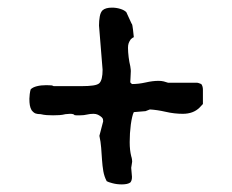

<svg xmlns="http://www.w3.org/2000/svg" viewBox="-20 -573 603 498"><path d="M59.6 -341.3Q64.9 -346.7 75.7 -349.4Q86.4 -352.1 100.1 -352.1Q109.9 -352.1 113.3 -351.6Q116.7 -351.1 119.1 -349.6H192.9Q209.5 -349.6 221.4 -351.3Q233.4 -353 237.8 -357.4Q246.1 -365.7 246.1 -392.1L236.8 -506.8Q236.8 -519.5 238.8 -530.3Q240.7 -541 246.1 -546.4Q253.9 -553.2 270.5 -553.2Q281.7 -553.2 292 -550Q302.2 -546.9 307.6 -541.5L321.3 -511.7Q321.8 -511.7 322.3 -510.7Q322.8 -509.8 323.5 -506.3Q324.2 -502.9 325 -495.8Q325.7 -488.8 327.1 -476.6Q323.2 -475.1 319.3 -471.2Q315.4 -465.8 313.7 -460.9Q312 -456.1 312 -449.2Q312 -438 313.7 -424.6Q315.4 -411.1 317.9 -401.4Q318.8 -394.5 319.1 -392.6Q319.3 -390.6 319.3 -388.7Q319.3 -380.9 318.6 -373Q317.9 -365.2 317.9 -359.9Q317.9 -358.9 318.4 -358.9Q318.4 -358.4 318.8 -358.4Q321.8 -355 322.8 -355Q339.4 -355 357.7 -359.1Q376 -363.3 391.1 -363.3Q398.9 -363.3 404.8 -361.8Q410.6 -360.4 416 -358.4H491.2Q493.2 -358.4 497.1 -356.9Q501 -355.5 502 -355Q506.3 -349.6 506.3 -340.3V-303.2L497.6 -293.9Q481.4 -277.8 454.1 -277.8Q432.1 -277.8 409.7 -283Q387.2 -288.1 368.7 -289.1L357.4 -284.7L327.1 -282.2Q324.7 -277.8 322.8 -269.3Q320.8 -260.7 319.3 -250Q317.9 -239.3 317.1 -227.3Q316.4 -215.3 316.4 -204.6Q316.4 -193.4 317.4 -184.6Q318.4 -175.8 320.3 -168Q321.8 -163.6 322.3 -159.7Q322.8 -155.8 322.8 -153.8Q322.8 -151.9 321.5 -145.3Q320.3 -138.7 320.3 -137.7L322.3 -114.3Q322.3 -108.4 321 -105Q319.8 -101.6 317.9 -99.6Q311 -94.7 295.9 -94.7Q283.2 -94.7 272 -97.7Q260.7 -100.6 256.8 -103Q250.5 -114.7 248 -128.9Q245.6 -143.1 244.6 -158.4Q243.7 -173.8 242.4 -189.7Q241.2 -205.6 237.8 -220.7L247.6 -258.3Q247.6 -260.7 247.1 -263.4Q246.6 -266.1 244.1 -268.6Q239.3 -272.9 234.1 -275.4Q229 -277.8 222.2 -277.8Q213.9 -277.8 205.8 -275.9Q197.8 -273.9 188 -273.9Q181.2 -273.9 178.2 -273.9Q175.3 -273.9 173.3 -274.4Q171.4 -277.8 161.6 -277.8L149.9 -276.9Q142.1 -274.9 134 -274.4Q126 -273.9 117.7 -273.9Q109.4 -273.9 101.6 -274.4Q93.8 -274.9 85.4 -276.9Q77.6 -276.9 72.5 -278.6Q67.4 -280.3 62 -287.1Q58.6 -293 57.4 -300Q56.2 -307.1 56.2 -316.9Q57.1 -332 58.3 -336.2Q59.6 -340.3 59.6 -341.3Z"/></svg>

Font: IM FELL English
Style: Regular
Weight: 400
Designer: Igino Marini
Foundry: Igino Marini
Version: 3.00